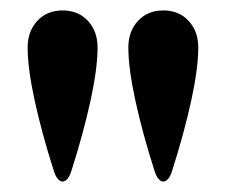

<svg xmlns="http://www.w3.org/2000/svg" viewBox="-20 -776 433 368"><path d="M83 -449Q60 -521 46.5 -583Q33 -645 33 -685Q33 -716 51.5 -736Q70 -756 100 -756Q130 -756 148.5 -736Q167 -716 167 -685Q167 -645 153.5 -583Q140 -521 117 -449Q114 -439 109.5 -433.5Q105 -428 100 -428Q95 -428 90.5 -433.5Q86 -439 83 -449ZM276 -449Q253 -521 239.5 -583Q226 -645 226 -685Q226 -716 244.5 -736Q263 -756 293 -756Q323 -756 341.5 -736Q360 -716 360 -685Q360 -645 346.5 -583Q333 -521 310 -449Q307 -439 302.5 -433.5Q298 -428 293 -428Q288 -428 283.5 -433.5Q279 -439 276 -449Z"/></svg>

Font: Raigarh Medium
Style: Regular
Weight: 500
Designer: jaikishan Patel
Foundry: MagicType
Version: Version 1.000